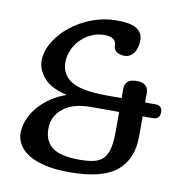

<svg xmlns="http://www.w3.org/2000/svg" viewBox="-74 -695 736 779"><g transform="rotate(10 293.5 -306.0)"><path d="M516 -261V-177Q516 -85 457 -35.5Q398 14 262 14Q203 14 161 4Q119 -6 92 -23Q65 -40 52.5 -62.5Q40 -85 40 -109Q40 -136 51 -163.5Q62 -191 83 -216Q104 -241 133 -261Q162 -281 198 -293Q131 -308 102 -342Q73 -376 73 -412Q73 -451 96 -489.5Q119 -528 157 -558.5Q195 -589 244 -607.5Q293 -626 345 -626Q405 -626 429 -609.5Q453 -593 453 -564Q453 -529 438 -509.5Q423 -490 400 -490Q379 -490 367 -499.5Q355 -509 355 -525Q355 -559 305 -559Q278 -559 253.5 -548Q229 -537 210.5 -518.5Q192 -500 180.5 -475Q169 -450 169 -422Q169 -373 211 -346Q253 -319 358 -319H419V-358Q419 -375 430 -386.5Q441 -398 467 -398Q494 -398 505 -386.5Q516 -375 516 -358V-318H558Q587 -318 587 -290Q587 -261 558 -261ZM302 -262Q229 -262 188.5 -229.5Q148 -197 148 -145Q148 -94 182 -68.5Q216 -43 293 -43Q330 -43 354.5 -49Q379 -55 393 -71Q407 -87 413 -114Q419 -141 419 -183V-262Z"/></g></svg>

Font: Sofadi One
Style: Regular
Weight: 400
Designer: Botjo Nikoltchev
Foundry: Botjo Nikoltchev
Version: Version 1.002